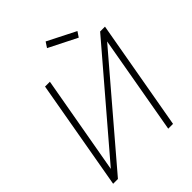

<svg xmlns="http://www.w3.org/2000/svg" viewBox="-261 -1092 1232 1232"><g transform="rotate(-45 355.0 -476.0)"><path d="M565.5 -855 541.5 -819 350 -915.5 374 -952ZM710.5 -750 578 0H534.5L653 -673L78 0H34.5L166.5 -750H210.5L91.5 -78L666.5 -750Z"/></g></svg>

Font: Russisch Sans ExtraLight
Style: Italic
Weight: 200
Width: 4
Italic angle: -10°
Designer: Michael Sharanda (font) & Cristiano Sobral (main changes)
Foundry: Michael Sharanda
Version: Version 2.00;September 8, 2020;FontCreator 13.0.0.2681 64-bi